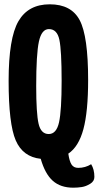

<svg xmlns="http://www.w3.org/2000/svg" viewBox="-20 -729 458 891"><path d="M403 33Q418 57 418 92Q418 112 398.5 124Q379 136 359.5 139Q340 142 320 142Q261 142 225 110Q189 78 169 8Q86 -1 53 -77.5Q20 -154 20 -354Q20 -552 65.5 -630.5Q111 -709 211 -709Q311 -709 350 -635Q389 -561 389 -358Q389 -211 367 -129.5Q345 -48 297 -16Q302 19 312 34.5Q322 50 343 50Q376 50 403 33ZM207 -594Q173 -594 160.5 -536Q148 -478 148 -329Q148 -203 159 -155Q170 -107 206 -107Q242 -107 254 -161.5Q266 -216 266 -354Q266 -495 255.5 -544.5Q245 -594 207 -594Z"/></svg>

Font: Yanone Kaffeesatz Bold
Style: Regular
Weight: 700
Designer: Yanone (Cyrillic: Daniel Pouzeot)
Foundry: Yanone
Version: Version 1.003;PS 001.003;hotconv 1.0.88;makeotf.lib2.5.64775